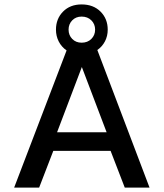

<svg xmlns="http://www.w3.org/2000/svg" viewBox="-20 -848 740 868"><path d="M656 0H544L480 -166H221L157 0H44L281 -620Q258 -636 245.5 -660.5Q233 -685 233 -714Q233 -763 265 -795.5Q297 -828 349 -828Q402 -828 434.5 -795.5Q467 -763 467 -714Q467 -685 454.5 -661Q442 -637 420 -622ZM290 -714Q290 -689 306.5 -672Q323 -655 349 -655Q376 -655 393 -672Q410 -689 410 -714Q410 -739 393 -756Q376 -773 349 -773Q323 -773 306.5 -756Q290 -739 290 -714ZM462 -250 350 -545 238 -250Z"/></svg>

Font: Kanit
Style: Regular
Weight: 400
Designer: Katatrad Team
Foundry: Cadson Demak
Version: Version 1.001